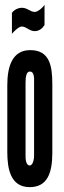

<svg xmlns="http://www.w3.org/2000/svg" viewBox="-20 -761 263 789"><path d="M29 -622C34 -629 57 -652 69 -652C89 -652 100 -633 123 -633C141 -633 155 -645 163 -658V-741C157 -731 136 -712 123 -712C104 -712 93 -729 70 -729C55 -729 38 -721 29 -708ZM195 -414C195 -491 184 -555 104 -555C30 -555 10 -487 10 -411V-136C10 -68 23 8 102 8C174 8 195 -49 195 -133ZM120 -126C121 -117 118 -81 102 -81C88 -81 84 -104 85 -126V-421C85 -448 89 -467 103 -467C119 -467 121 -446 120 -421Z"/></svg>

Font: League Gothic Condensed
Style: Regular
Weight: 400
Width: 3
Designer: Tyler Finck
Foundry: The League of Moveable Type
Version: Version 1.001;PS 001.001;hotconv 1.0.56;makeotf.lib2.0.21325